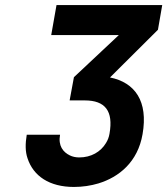

<svg xmlns="http://www.w3.org/2000/svg" viewBox="-20 -731 663 761"><path d="M414 -201C412 -188 407 -175 400 -164C379 -129 341 -107 294 -107C280 -107 267 -110 257 -115C230 -128 210 -153 218 -197H86C80 -161 80 -130 89 -104C112 -33 176 10 273 10C307 10 340 5 370 -4C452 -29 526 -89 545 -199C568 -330 515 -404 416 -424L606 -613L623 -711H204L183 -592H451L273 -425L256 -333H316C397 -333 430 -291 414 -201Z"/></svg>

Font: Asimov
Style: NarIt
Weight: 500
Designer: Google
Version: Version 2.000980; 2014